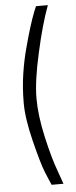

<svg xmlns="http://www.w3.org/2000/svg" viewBox="-59 -781 371 937"><g transform="rotate(-5 126.0 -312.5)"><path d="M149 -523Q118 -386 118 -301.5Q118 -217 142 -110.5Q166 -4 190 60L213 125H155Q144 101 127 59Q110 17 82 -95.5Q54 -208 54 -284Q54 -360 64.5 -428Q75 -496 90 -550Q119 -660 144 -724L155 -750H213Q179 -659 149 -523Z"/></g></svg>

Font: Titillium Web[RUS by Daymarius]
Style: Regular
Weight: 300
Designer: Cyrillization by Daymarius
Foundry: Cyrillization by Daymarius
Version: Version 1.002 September 12, 2018